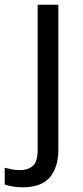

<svg xmlns="http://www.w3.org/2000/svg" viewBox="-75 -556 353 816"><path d="M22 240Q-3 240 -22 236.5Q-41 233 -55 228V157Q-40 161 -24 164Q-8 167 11 167Q43 167 64 149.5Q85 132 85 83V-536H173V80Q173 155 137 197.5Q101 240 22 240Z"/></svg>

Font: Noto Sans Bengali UI
Style: Regular
Weight: 400
Designer: Jelle Bosma - Monotype Design Team
Foundry: Monotype Imaging Inc.
Version: Version 2.003; ttfautohint (v1.8.4.7-5d5b)